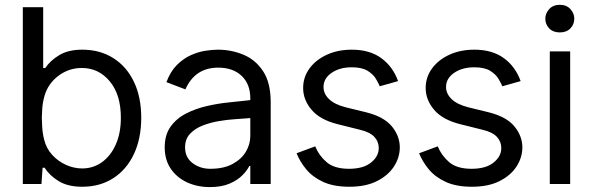

<svg xmlns="http://www.w3.org/2000/svg" viewBox="-20 -757 2440 790"><path d="M73.9 -727.3H157.7V-477.3H166.2Q187.5 -508.5 224.4 -530.5Q261.4 -552.6 318.2 -552.6Q391.3 -552.6 446 -518.1Q500.7 -483.7 530.9 -420.8Q561.1 -358 561.1 -272.7Q561.1 -186.8 530.9 -122.9Q500.7 -58.9 446 -23.8Q391.3 11.4 318.2 11.4Q259.6 11.4 222.1 -11.4Q184.7 -34.1 163.4 -66.8H155.2L150.6 0H73.9ZM161.9 -181.8Q170.5 -146.3 194.6 -119.9Q218.8 -93.4 251.4 -78.7Q284.1 -63.9 318.2 -63.9Q363.6 -63.9 399.7 -89.8Q435.7 -115.8 456.5 -162.6Q477.3 -209.5 477.3 -272.7Q477.3 -367.5 431.6 -422.4Q386 -477.3 316.8 -477.3Q263.5 -477.3 220.9 -445.5Q178.3 -413.7 163.4 -363.6Q155.5 -335.9 153.8 -309.5Q152 -283 152 -272.7Q152 -262.1 153.6 -234.7Q155.2 -207.4 161.9 -181.8Z M1009.9 0V-73.9H1005.7Q997.2 -56.1 977.3 -35.9Q957.4 -15.6 924.4 -1.4Q891.3 12.8 843.8 12.8Q791.9 12.8 749.6 -6.7Q707.4 -26.3 682.5 -62.9Q657.7 -99.4 657.7 -150.6Q657.7 -202.4 682.2 -236.3Q706.7 -270.2 745.9 -290.1Q785.2 -310 829.7 -320.3Q874.3 -330.6 915.5 -335Q956.7 -339.5 984.4 -342.3L1009.9 -345.2V-352.3Q1009.9 -410.9 974.3 -444.8Q938.6 -478.7 877.8 -478.7Q782.3 -478.7 742.9 -389.2L664.8 -419Q681.1 -463.1 707.9 -489.7Q734.7 -516.3 765.3 -530Q795.8 -543.7 825.1 -548.1Q854.4 -552.6 876.4 -552.6Q931.8 -552.6 981.5 -532Q1031.2 -511.4 1062.5 -464.1Q1093.8 -416.9 1093.8 -336.6V0ZM1009.9 -271.3 992.9 -269.9Q976.2 -268.5 946 -266.5Q915.8 -264.6 880.7 -258.7Q845.5 -252.8 813.7 -240.4Q782 -228 761.7 -206.3Q741.5 -184.7 741.5 -150.6Q741.5 -109 772.5 -85.8Q803.6 -62.5 845.2 -62.5Q899.9 -62.5 936.4 -82Q973 -101.6 991.5 -132.5Q1009.9 -163.4 1009.9 -197.4Z M1227.3 -394.9Q1227.3 -439.6 1253.4 -475.3Q1279.5 -511 1324.8 -531.8Q1370 -552.6 1427.6 -552.6Q1501.1 -552.6 1548.8 -517.8Q1596.6 -483 1617.9 -423.3L1542.6 -402Q1537.6 -414.1 1526.8 -432.5Q1516 -451 1492.7 -465.6Q1469.5 -480.1 1427.6 -480.1Q1377.5 -480.1 1344.3 -457.2Q1311.1 -434.3 1311.1 -399.1Q1311.1 -371.4 1333.8 -349.3Q1356.5 -327.1 1403.4 -315.3L1484.4 -295.5Q1558.9 -277.3 1592 -237.4Q1625 -197.4 1625 -150.6Q1625 -109.4 1601.2 -72.3Q1577.4 -35.2 1531.2 -11.9Q1485.1 11.4 1417.6 11.4Q1352.3 11.4 1308.9 -8.9Q1265.6 -29.1 1239.7 -60.7Q1213.8 -92.3 1200.3 -126.4L1277 -154.8Q1291.9 -117.5 1323.7 -90Q1355.5 -62.5 1416.2 -62.5Q1474.8 -62.5 1506.6 -88.1Q1538.4 -113.6 1538.4 -147.7Q1538.4 -174.4 1520.2 -193.9Q1502.1 -213.4 1461.6 -223L1370.7 -245.7Q1297.2 -263.8 1262.3 -304.9Q1227.3 -345.9 1227.3 -394.9Z M1731.5 -394.9Q1731.5 -439.6 1757.6 -475.3Q1783.7 -511 1829 -531.8Q1874.3 -552.6 1931.8 -552.6Q2005.3 -552.6 2053.1 -517.8Q2100.9 -483 2122.2 -423.3L2046.9 -402Q2041.9 -414.1 2031.1 -432.5Q2020.2 -451 1997 -465.6Q1973.7 -480.1 1931.8 -480.1Q1881.7 -480.1 1848.5 -457.2Q1815.3 -434.3 1815.3 -399.1Q1815.3 -371.4 1838.1 -349.3Q1860.8 -327.1 1907.7 -315.3L1988.6 -295.5Q2063.2 -277.3 2096.2 -237.4Q2129.3 -197.4 2129.3 -150.6Q2129.3 -109.4 2105.5 -72.3Q2081.7 -35.2 2035.5 -11.9Q1989.3 11.4 1921.9 11.4Q1856.5 11.4 1813.2 -8.9Q1769.9 -29.1 1744 -60.7Q1718 -92.3 1704.5 -126.4L1781.2 -154.8Q1796.2 -117.5 1827.9 -90Q1859.7 -62.5 1920.5 -62.5Q1979 -62.5 2010.8 -88.1Q2042.6 -113.6 2042.6 -147.7Q2042.6 -174.4 2024.5 -193.9Q2006.4 -213.4 1965.9 -223L1875 -245.7Q1801.5 -263.8 1766.5 -304.9Q1731.5 -345.9 1731.5 -394.9Z M2283.4 -623.6Q2255.7 -623.6 2239.7 -640.3Q2223.7 -657 2223.7 -680.4Q2223.7 -701.7 2239.7 -719.5Q2255.7 -737.2 2283.4 -737.2Q2311.1 -737.2 2327.1 -719.5Q2343 -701.7 2343 -680.4Q2343 -657 2327.1 -640.3Q2311.1 -623.6 2283.4 -623.6ZM2326 -545.5V0H2242.2V-545.5Z"/></svg>

Font: Inter UI
Style: Regular
Weight: 400
Designer: Rasmus Andersson
Foundry: rsms
Version: Version 2.2